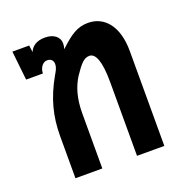

<svg xmlns="http://www.w3.org/2000/svg" viewBox="-111 -702 782 806"><g transform="rotate(-20 280.0 -299.5)"><path d="M92 -188V0H212V-246C212 -315 228 -362 251 -399C281 -443 297 -463 322 -463C350 -463 367 -422 367 -329V0H489V-424C489 -535 437 -595 364 -595C316 -595 284 -573 233 -525C236 -534 237 -542 237 -551C237 -576 215 -599 173 -599C136 -599 113 -583 104 -559L100 -590H25L39 -460H114C114 -485 130 -506 149 -506C166 -506 176 -496 176 -480C176 -464 169 -452 160 -437C111 -351 92 -276 92 -188Z"/></g></svg>

Font: Vanilla Cream
Style: Bold
Weight: 700
Designer: Jeremy Tribby, Jinavaṁso
Foundry: Tribby Type
Version: Version 1.422;Glyphs 3.1.2 (3151)